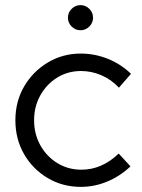

<svg xmlns="http://www.w3.org/2000/svg" viewBox="-20 -720 553 749"><path d="M295 9Q224.2 9 165.9 -25.5Q107.7 -60 73.8 -118.9Q40 -177.8 40 -250.9Q40 -324 74 -382.5Q108 -441 166.2 -476Q224.4 -511 295 -511Q350 -511 401 -490.5Q452 -470 491 -432L444 -378Q414 -410 375.4 -426.5Q336.9 -443 296 -443Q245 -443 203.5 -417.5Q162 -392 137.5 -348.4Q113 -304.8 113 -250.9Q113 -197 137.4 -153.2Q161.9 -109.4 203.8 -83.7Q245.8 -58 297.4 -58Q338 -58 374.5 -74Q411 -90 443 -121L489 -71Q449 -33 399 -12Q349 9 295 9ZM294 -602Q274 -602 259.5 -616.5Q245 -631 245 -651Q245 -671 259.5 -685.5Q274 -700 294 -700Q314 -700 328.5 -685.5Q343 -671 343 -651Q343 -631 328.5 -616.5Q314 -602 294 -602Z"/></svg>

Font: Red Hat Display VF
Style: Regular
Weight: 300
Designer: Pentagram, MCKL
Foundry: Pentagram, MCKL
Version: Version 1.023